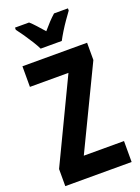

<svg xmlns="http://www.w3.org/2000/svg" viewBox="-172 -1005 783 1077"><g transform="rotate(-20 219.5 -466.0)"><path d="M419 0H23V-102L257 -591H27V-714H413V-611L179 -125H419ZM157 -772Q148 -791 131 -818.5Q114 -846 95 -873.5Q76 -901 62 -919V-932H146Q162 -918 180.5 -897.5Q199 -877 220 -853Q242 -879 259.5 -897.5Q277 -916 295 -932H378V-919Q364 -900 345.5 -873.5Q327 -847 310.5 -820Q294 -793 283 -772Z"/></g></svg>

Font: Noto Sans Bengali ExtraCondensed
Style: Bold
Weight: 700
Width: 2
Designer: Joana Ranito - Universal Thirst; Jelle Bosma - Monotype Design Team
Foundry: Universal Thirst ehf.
Version: Version 3.000; ttfautohint (v1.8.4.7-5d5b)